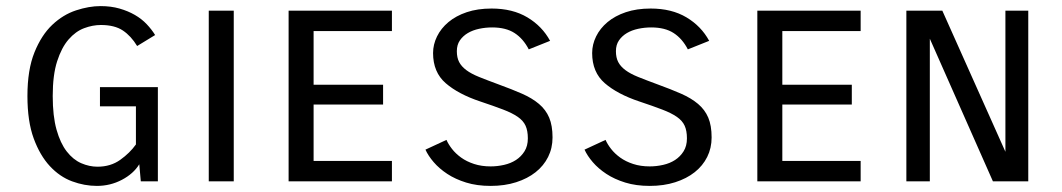

<svg xmlns="http://www.w3.org/2000/svg" viewBox="-20 -595 3484 630"><path d="M430 -444Q410 -477 383 -495Q356 -513 311 -513Q284 -513 256 -502.5Q228 -492 205 -465.5Q182 -439 167.5 -394Q153 -349 153 -280Q153 -214 165.5 -169.5Q178 -125 199 -98Q220 -71 246.5 -59.5Q273 -48 300 -48Q343 -48 374.5 -70.5Q406 -93 426 -121V-246H308V-309H498V0H442L437 -56Q418 -25 380 -5Q342 15 298 15Q257 15 216.5 0Q176 -15 143.5 -50Q111 -85 90.5 -141Q70 -197 70 -280Q70 -366 93 -423Q116 -480 151.5 -513.5Q187 -547 229.5 -561Q272 -575 310 -575Q344 -575 372 -567Q400 -559 422.5 -546Q445 -533 461.5 -515.5Q478 -498 489 -480Z M747 -560V0H665V-560Z M1237 -252H1009V-67H1266V0H927V-560H1266V-493H1009V-317H1237Z M1445 -136Q1451 -122 1463 -106.5Q1475 -91 1493 -78Q1511 -65 1535.5 -57Q1560 -49 1590 -49Q1612 -49 1634 -54Q1656 -59 1673 -70Q1690 -81 1701 -98.5Q1712 -116 1712 -141Q1712 -166 1704.5 -182.5Q1697 -199 1679 -211.5Q1661 -224 1631 -235.5Q1601 -247 1556 -262Q1484 -286 1442.5 -322Q1401 -358 1401 -421Q1401 -449 1414 -475.5Q1427 -502 1451.5 -522.5Q1476 -543 1511.5 -555Q1547 -567 1593 -567Q1662 -567 1710.5 -538Q1759 -509 1785 -461L1715 -433Q1697 -468 1668.5 -486.5Q1640 -505 1595 -505Q1573 -505 1552 -500.5Q1531 -496 1515 -486.5Q1499 -477 1489 -462.5Q1479 -448 1479 -427Q1479 -406 1486.5 -391.5Q1494 -377 1510 -365Q1526 -353 1552 -342.5Q1578 -332 1616 -318Q1660 -302 1693 -287.5Q1726 -273 1748.5 -254Q1771 -235 1782 -209Q1793 -183 1793 -144Q1793 -109 1778.5 -80Q1764 -51 1737.5 -30Q1711 -9 1673.5 3Q1636 15 1590 15Q1545 15 1509.5 4Q1474 -7 1447.5 -24.5Q1421 -42 1403 -63Q1385 -84 1376 -104Z M1967 -136Q1973 -122 1985 -106.5Q1997 -91 2015 -78Q2033 -65 2057.5 -57Q2082 -49 2112 -49Q2134 -49 2156 -54Q2178 -59 2195 -70Q2212 -81 2223 -98.5Q2234 -116 2234 -141Q2234 -166 2226.5 -182.5Q2219 -199 2201 -211.5Q2183 -224 2153 -235.5Q2123 -247 2078 -262Q2006 -286 1964.5 -322Q1923 -358 1923 -421Q1923 -449 1936 -475.5Q1949 -502 1973.5 -522.5Q1998 -543 2033.5 -555Q2069 -567 2115 -567Q2184 -567 2232.5 -538Q2281 -509 2307 -461L2237 -433Q2219 -468 2190.5 -486.5Q2162 -505 2117 -505Q2095 -505 2074 -500.5Q2053 -496 2037 -486.5Q2021 -477 2011 -462.5Q2001 -448 2001 -427Q2001 -406 2008.5 -391.5Q2016 -377 2032 -365Q2048 -353 2074 -342.5Q2100 -332 2138 -318Q2182 -302 2215 -287.5Q2248 -273 2270.5 -254Q2293 -235 2304 -209Q2315 -183 2315 -144Q2315 -109 2300.5 -80Q2286 -51 2259.5 -30Q2233 -9 2195.5 3Q2158 15 2112 15Q2067 15 2031.5 4Q1996 -7 1969.5 -24.5Q1943 -42 1925 -63Q1907 -84 1898 -104Z M2775 -252H2547V-67H2804V0H2465V-560H2804V-493H2547V-317H2775Z M3354 -560V0H3238L3031 -468V0H2954V-560H3072L3279 -97V-560Z"/></svg>

Font: Carrois Gothic SC
Style: Regular
Weight: 400
Designer: Ralph du Carrois
Foundry: Ralph du Carrois
Version: Version 1.001